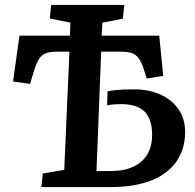

<svg xmlns="http://www.w3.org/2000/svg" viewBox="-20 -760 792 780"><path d="M262 -550H213Q184 -550 167 -544Q150 -538 139 -521Q128 -504 118 -472L102 -419L33 -429L59 -615H264L266 -668L182 -685L188 -740H485L479 -684L396 -668L393 -615H627L643 -452L576 -441L565 -476Q556 -506 544 -522.5Q532 -539 515 -544.5Q498 -550 471 -550H391L372 -65H428Q483 -65 521 -82.5Q559 -100 578.5 -133Q598 -166 598 -213Q598 -255 584 -283Q570 -311 542.5 -324Q515 -337 473 -337Q457 -337 443.5 -336Q430 -335 415 -332L417 -389Q439 -393 454.5 -394.5Q470 -396 486.5 -396.5Q503 -397 525 -397Q585 -397 631.5 -376Q678 -355 705 -316.5Q732 -278 732 -224Q732 -154 696.5 -103.5Q661 -53 593.5 -26.5Q526 0 429 0H148L154 -55L241 -70Z"/></svg>

Font: Literata 18pt SemiBold
Style: Italic
Weight: 600
Italic angle: -2°
Designer: Latin by Veronika Burian and Jose Scaglione. Greek by Irene Vlachou. Cyrillic by Vera Evstafieva
Foundry: TypeTogether
Version: Version 3.103;gftools[0.9.29]